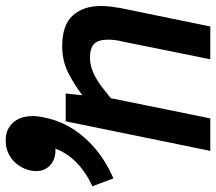

<svg xmlns="http://www.w3.org/2000/svg" viewBox="-102 -678 739 656"><g transform="rotate(-90 267.0 -349.5)"><path d="M270 -437Q305 -464 346 -485Q387 -506 438 -506Q510 -506 542.5 -470Q575 -434 575 -374Q575 -357 573 -340.5Q571 -324 568 -307L505 0H393L454 -302Q460 -325 460 -350Q460 -382 446 -396.5Q432 -411 398 -411Q378 -411 359.5 -404.5Q341 -398 323 -387Q307 -378 289 -363Q281 -357 274 -351Q267 -345 260 -340L191 0H80L181 -494H276ZM-41 -403 -30 -408Q12 -429 42.5 -459.5Q73 -490 88 -530Q87 -529 83 -529Q50 -529 30.5 -547.5Q11 -566 11 -595Q11 -614 18.5 -632.5Q26 -651 39.5 -666Q53 -681 72 -690Q91 -699 115 -699Q139 -699 155 -690.5Q171 -682 181 -668.5Q191 -655 195 -639Q199 -623 199 -607Q199 -589 194 -567Q179 -492 127.5 -432.5Q76 -373 1 -338L-14 -331Z"/></g></svg>

Font: Codetta
Style: Bold Italic
Weight: 700
Italic angle: -11°
Designer: Ulrich Proeller
Foundry: PROSA GmbH
Version: Version 2.00;September 29, 2018;FontCreator 11.5.0.2427 64-b